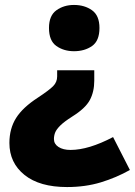

<svg xmlns="http://www.w3.org/2000/svg" viewBox="-20 -583 545 776"><path d="M361 -257Q361 -212 343 -178.5Q325 -145 272 -112Q239 -91 223.5 -75.5Q208 -60 203 -47.5Q198 -35 198 -21Q198 -1 216.5 11Q235 23 265 23Q338 23 437 -29L505 104Q450 135 387.5 154Q325 173 251 173Q140 173 79 124Q18 75 18 -5Q18 -63 45 -106Q72 -149 134 -189Q178 -218 194.5 -234.5Q211 -251 211 -274V-299H361ZM382 -470Q382 -418 352 -397Q322 -376 279 -376Q238 -376 208 -397Q178 -418 178 -470Q178 -520 208 -541.5Q238 -563 279 -563Q322 -563 352 -541.5Q382 -520 382 -470Z"/></svg>

Font: Noto Sans Syriac Eastern Black
Style: Regular
Weight: 900
Designer: Patrick Giasson and the Monotype Design Team
Foundry: Monotype Imaging Inc.
Version: Version 3.001; ttfautohint (v1.8.4.7-5d5b)